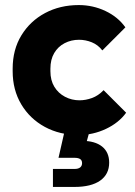

<svg xmlns="http://www.w3.org/2000/svg" viewBox="-20 -523 534 758"><path d="M291 10Q216 10 157 -22Q98 -54 64 -111Q30 -168 30 -242V-252Q30 -327 64.5 -383.5Q99 -440 158 -471.5Q217 -503 291 -503Q347 -503 396.5 -479.5Q446 -456 475 -415L384 -324Q367 -346 342.5 -356Q318 -366 292 -366Q261 -366 235 -352.5Q209 -339 194 -313.5Q179 -288 179 -252V-242Q179 -206 194.5 -180.5Q210 -155 236.5 -141Q263 -127 294 -127Q318 -127 343 -136Q368 -145 389 -167L478 -78Q449 -38 398 -14Q347 10 291 10ZM274 215H189V144H274Q289 144 296.5 138Q304 132 304 121Q304 110 296.5 105Q289 100 274 100H211L242 -36H342L317 55L247 33H303Q355 33 383 55.5Q411 78 411 119Q411 165 375.5 190Q340 215 274 215Z"/></svg>

Font: SUSE Thin ExtraBold
Style: Regular
Weight: 800
Version: Version 1.000